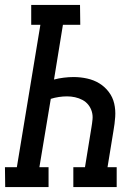

<svg xmlns="http://www.w3.org/2000/svg" viewBox="-44 -755 564 775"><path d="M-23 0 -24 -80H24L119 -655H82V-735H279L280 -655H210L174 -434Q193 -439 213.5 -441.5Q234 -444 253 -444Q281 -444 308 -438Q335 -432 357 -418.5Q379 -405 395 -384Q411 -363 417 -337Q423 -311 421 -283Q419 -255 414 -227L390 -80H427V0H252V-80H299L325 -240Q328 -257 329.5 -273.5Q331 -290 326.5 -305Q322 -320 312.5 -332Q303 -344 289 -351.5Q275 -359 259 -362.5Q243 -366 227 -366Q210 -366 193.5 -363.5Q177 -361 161 -356L115 -80H152V0Z"/></svg>

Font: Iosevka Curly Slab Medium
Style: Italic
Weight: 500
Italic angle: -9°
Monospace: yes
Designer: Belleve Invis
Foundry: Belleve Invis
Version: Version 22.1.2; ttfautohint (v1.8.4)